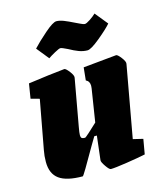

<svg xmlns="http://www.w3.org/2000/svg" viewBox="-107 -771 722 859"><g transform="rotate(-15 254.5 -342.0)"><path d="M489 -428 429 -95 475 -84 463 -15Q430 -8 374.5 0.5Q319 9 300 9Q293 9 278.5 -12Q264 -33 265 -41L278 -152H266Q247 -120 244 -115Q174 8 170 8Q96 8 61.5 -17Q27 -42 27 -97Q27 -125 32 -150L74 -377L34 -388L45 -456Q86 -462 138.5 -468.5Q191 -475 214 -477Q221 -477 236 -457.5Q251 -438 249 -428L210 -211Q205 -184 205 -173Q205 -163 209.5 -159.5Q214 -156 225 -156Q227 -156 246 -173Q265 -190 286 -210L310 -362Q311 -367 311 -374Q311 -395 294 -403L300 -462L454 -477Q461 -477 476 -457.5Q491 -438 489 -428ZM254 -559Q228 -572 221 -572Q215 -572 194 -560.5Q173 -549 162 -541L116 -598Q140 -624 179.5 -658.5Q219 -693 235 -693Q250 -693 269 -685.5Q288 -678 314 -665Q319 -663 334 -655.5Q349 -648 356 -648Q363 -648 380.5 -659.5Q398 -671 409 -682L457 -623Q438 -601 395.5 -566Q353 -531 337 -531Q317 -531 297 -538.5Q277 -546 254 -559Z"/></g></svg>

Font: Grenze Black
Style: Italic
Weight: 900
Italic angle: -10°
Designer: Renata Polastri
Foundry: Omnibus-Type
Version: Version 1.002; ttfautohint (v1.8)